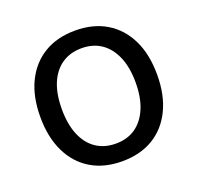

<svg xmlns="http://www.w3.org/2000/svg" viewBox="-120 -799 966 939"><g transform="rotate(-20 363.0 -330.0)"><path d="M363 -670Q457 -670 525 -629Q593 -588 630 -512Q667 -436 667 -330Q667 -225 630 -148.5Q593 -72 525 -31Q457 10 363 10Q269 10 201 -31Q133 -72 96 -148.5Q59 -225 59 -330Q59 -436 96 -512Q133 -588 201 -629Q269 -670 363 -670ZM363 -578Q303 -578 260 -548.5Q217 -519 194 -464Q171 -409 171 -330Q171 -252 194 -196.5Q217 -141 260 -111.5Q303 -82 363 -82Q423 -82 465.5 -111.5Q508 -141 531.5 -196.5Q555 -252 555 -330Q555 -409 531.5 -464Q508 -519 465.5 -548.5Q423 -578 363 -578Z"/></g></svg>

Font: Kantumruy Pro Medium
Style: Regular
Weight: 500
Designer: Sovichet Tep
Foundry: Sovichet Tep
Version: Version 1.002